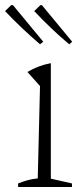

<svg xmlns="http://www.w3.org/2000/svg" viewBox="-28 -743 326 763"><path d="M44 0V-14Q61 -21 80.5 -26.5Q100 -32 122 -34L131 -401L81 -457Q103 -470 125.5 -478.5Q148 -487 174 -492V-33L258 -14V0ZM131 -567Q95 -598 60 -631Q25 -664 -8 -699L17 -723L24 -722L144 -577ZM247 -567Q210 -598 175.5 -631Q141 -664 108 -699L133 -723L139 -722L259 -577Z"/></svg>

Font: Piazzolla Thin Thin
Style: Regular
Weight: 250
Version: Version 2.005